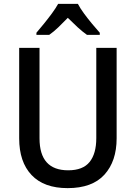

<svg xmlns="http://www.w3.org/2000/svg" viewBox="-20 -961 702 991"><path d="M582 -247Q582 -129 519 -59.5Q456 10 329 10Q207 10 143 -57.5Q79 -125 79 -247V-714H184V-247Q184 -82 332 -82Q408 -82 442.5 -125Q477 -168 477 -248V-714H582ZM382 -941Q394 -918 413.5 -891.5Q433 -865 455 -838.5Q477 -812 495 -792V-781H429Q405 -798 380.5 -820.5Q356 -843 330 -869Q305 -843 281 -820Q257 -797 234 -781H168V-792Q186 -813 207.5 -839.5Q229 -866 248.5 -892.5Q268 -919 280 -941Z"/></svg>

Font: Noto Sans Lao UI SemCond Med
Style: Regular
Weight: 500
Width: 4
Designer: Monotype Design Team
Foundry: Monotype Imaging Inc.
Version: Version 2.000; ttfautohint (v1.8.4.7-5d5b)